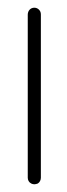

<svg xmlns="http://www.w3.org/2000/svg" viewBox="-20 -478 175 498"><path d="M69 -458C59 -458 52 -450 52 -440V-17C52 -11 55 -5 61 -2C63 -1 66 0 69 0C72 0 75 -1 78 -2C83 -5 86 -11 86 -17V-440C86 -445 85 -449 81 -453C78 -456 74 -458 69 -458Z"/></svg>

Font: LetsTrace
Style: basic
Weight: 500
Version: Version 002.000